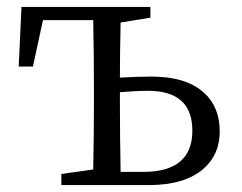

<svg xmlns="http://www.w3.org/2000/svg" viewBox="-20 -534 697 554"><path d="M157 0V-32L249 -45Q251 -155 251 -228V-286Q251 -366 249 -476H104L75 -342H34L42 -514H414V-483L328 -469Q326 -375 326 -310Q373 -313 417 -313Q518 -313 569 -266Q614 -225 614 -155Q614 -87 566 -46Q512 0 410 0ZM328 -38H393Q535 -38 535 -157Q535 -272 407 -272Q376 -272 326 -268V-228Q326 -150 328 -38Z"/></svg>

Font: Cactus Classical Serif
Style: Regular
Weight: 400
Designer: Henry Chan (via Glyphwiki)、田海東、宇文滿月
Foundry: Moonlit Owen
Version: Version 1.000